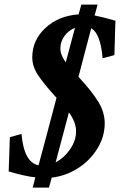

<svg xmlns="http://www.w3.org/2000/svg" viewBox="-20 -789 534 854"><path d="M414.1 -768.6 400.9 -720.2Q440.4 -712.4 493.7 -696.8Q492.7 -684.1 492.2 -662.1Q491.7 -640.1 490.7 -605.7Q489.7 -571.3 488.8 -543.9L436.5 -529.8Q426.8 -640.6 385.7 -663.1Q376 -626.5 357.2 -554.9Q338.4 -483.4 329.1 -447.3Q390.6 -380.9 418.2 -334.7Q445.8 -288.6 445.8 -240.7Q445.8 -180.2 411.9 -126.2Q377.9 -72.3 324.2 -39.1Q270.5 -5.9 210 1Q208.5 7.8 203.9 23.4Q199.2 39.1 197.8 45.4H125.5L137.2 0Q89.8 -5.4 18.6 -26.4Q18.6 -28.8 23.9 -178.7L75.7 -193.4Q86.4 -66.9 151.4 -53.7Q162.6 -95.2 189.7 -196.5Q216.8 -297.9 231.4 -354Q174.3 -416.5 148.9 -455.3Q123.5 -494.1 123.5 -533.7Q123.5 -610.4 181.9 -664.6Q240.2 -718.8 329.6 -725.1Q333.5 -739.7 341.8 -768.6ZM286.6 -289.1Q266.6 -214.4 227.5 -66.9Q265.1 -86.4 291.7 -125Q318.4 -163.6 318.4 -205.1Q318.4 -245.1 286.6 -289.1ZM272.5 -511.7Q309.6 -651.4 313.5 -665Q285.2 -654.3 266.8 -628.9Q248.5 -603.5 248.5 -573.2Q248.5 -544.9 272.5 -511.7Z"/></svg>

Font: Flanker
Style: Bold Italic
Weight: 700
Italic angle: -12°
Designer: Flanker
Version: Version 2.000